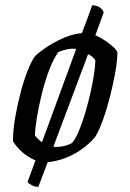

<svg xmlns="http://www.w3.org/2000/svg" viewBox="-20 -627 500 741"><path d="M128 94Q114 94 103 88Q92 82 86 76L117 -8Q100 -15 83 -26.5Q66 -38 52.5 -52.5Q39 -67 30 -82Q30 -124 38.5 -173Q47 -222 59.5 -269.5Q72 -317 87 -355Q102 -393 116 -411Q129 -424 156 -442.5Q183 -461 217 -477Q251 -493 286 -498Q289 -498 291 -498.5Q293 -499 296 -499Q307 -527 317 -554.5Q327 -582 336 -607Q359 -605 369 -595.5Q379 -586 380 -578L348 -491Q366 -483 384.5 -471Q403 -459 416.5 -446.5Q430 -434 433 -425Q433 -394 425 -348.5Q417 -303 404.5 -254Q392 -205 377 -163.5Q362 -122 347 -98Q323 -70 292.5 -49Q262 -28 229 -16Q196 -4 164 -1ZM142 -78 274 -438Q271 -439 267 -439Q263 -439 260 -439Q247 -439 233.5 -435.5Q220 -432 205 -426Q183 -394 167 -349.5Q151 -305 139.5 -257Q128 -209 121.5 -168Q115 -127 115 -104Q120 -97 127.5 -90Q135 -83 142 -78ZM186 -61Q189 -60 192.5 -60Q196 -60 199 -60Q207 -60 217 -61.5Q227 -63 238 -66.5Q249 -70 258 -75Q271 -90 284 -120.5Q297 -151 308.5 -190Q320 -229 329 -268.5Q338 -308 343 -341.5Q348 -375 348 -395Q343 -402 336 -408Q329 -414 320 -418Z"/></svg>

Font: Texturina 12pt
Style: Italic
Weight: 400
Italic angle: -11°
Designer: Guillermo Torres Carreño
Foundry: Omnibus-Type
Version: Version 1.002